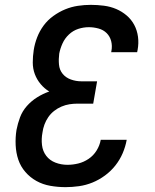

<svg xmlns="http://www.w3.org/2000/svg" viewBox="-20 -763 640 791"><path d="M250 8Q218 8 187 2.5Q156 -3 130 -17.5Q104 -32 84.5 -54.5Q65 -77 55.5 -105Q46 -133 44.5 -165Q43 -197 48 -228Q53 -254 62.5 -279.5Q72 -305 90.5 -326Q109 -347 133 -362Q157 -377 183 -386Q163 -398 147.5 -416.5Q132 -435 123.5 -457.5Q115 -480 115 -505.5Q115 -531 119 -557Q123 -583 133 -609Q143 -635 159.5 -657.5Q176 -680 199.5 -697Q223 -714 248.5 -724.5Q274 -735 301 -739Q328 -743 354 -743Q381 -743 408 -739.5Q435 -736 458.5 -726Q482 -716 501.5 -699.5Q521 -683 533 -660.5Q545 -638 548.5 -611.5Q552 -585 547 -558L545 -548H438L439 -553Q443 -574 438 -593.5Q433 -613 419.5 -626.5Q406 -640 386 -645.5Q366 -651 346 -651Q324 -651 302.5 -644Q281 -637 264 -621Q247 -605 237.5 -584Q228 -563 224 -542Q221 -519 223 -497Q225 -475 238 -459Q251 -443 272 -435.5Q293 -428 315 -428H380L364 -336H299Q283 -336 266.5 -333.5Q250 -331 233.5 -324Q217 -317 203 -306Q189 -295 179 -280.5Q169 -266 163 -249.5Q157 -233 155 -217Q150 -191 153 -165.5Q156 -140 170.5 -121Q185 -102 208.5 -93Q232 -84 258 -84Q280 -84 302.5 -89.5Q325 -95 345 -108.5Q365 -122 378 -143Q391 -164 395 -187H502Q497 -159 485.5 -132Q474 -105 455.5 -81.5Q437 -58 412.5 -40Q388 -22 361 -11Q334 0 305.5 4Q277 8 250 8Z"/></svg>

Font: Iosevka SmBd Ex Obl
Style: Regular
Weight: 600
Width: 7
Italic angle: -9°
Monospace: yes
Designer: Belleve Invis
Foundry: Belleve Invis
Version: Version 32.5.0; ttfautohint (v1.8.4)